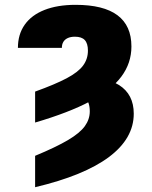

<svg xmlns="http://www.w3.org/2000/svg" viewBox="-20 -573 638 806"><path d="M127.4 -58.6V-188.5Q211.4 -218.8 259.8 -244.4Q308.1 -270 328.6 -297.6Q349.1 -325.2 349.1 -360.4Q349.1 -390.6 335.9 -404.8Q322.8 -418.9 294.4 -418.9Q276.9 -418.9 264.6 -413.3Q252.4 -407.7 246.1 -397.5Q239.7 -387.2 239.7 -372.1H55.2Q55.2 -428.7 83.7 -469.2Q112.3 -509.8 166.7 -531.2Q221.2 -552.7 297.4 -552.7Q414.6 -552.7 473.1 -509Q531.7 -465.3 531.7 -377.9Q531.7 -308.1 489.5 -251.5Q447.3 -194.8 358.2 -147.5Q269 -100.1 127.4 -58.6ZM285.6 -175.8 301.3 -246.1Q417.5 -254.9 479.5 -216.1Q541.5 -177.2 541.5 -95.7Q541.5 8.3 437.3 86.2Q333 164.1 127.4 212.9V81.1Q215.8 44.4 265.6 14.9Q315.4 -14.6 336.2 -43.5Q356.9 -72.3 356.9 -105.5Q356.9 -145 336.4 -163.8Q315.9 -182.6 285.6 -175.8Z"/></svg>

Font: Inter 17pt Black
Style: Regular
Weight: 900
Version: Version 4.001;git-66647c0bb